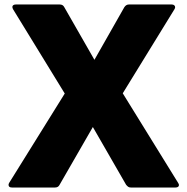

<svg xmlns="http://www.w3.org/2000/svg" viewBox="-20 -792 833 854"><path d="M18 30Q18 26 21 21L268 -376L38 -751Q35 -757 35 -761Q35 -766 39 -769Q43 -772 50 -772H246Q260 -772 266 -760L400 -526L533 -760Q541 -772 553 -772H744Q751 -772 755 -768.5Q759 -765 759 -760Q759 -756 756 -751L526 -377L772 21Q776 27 776 31Q776 36 772 39Q768 42 761 42H562Q555 42 550.5 39Q546 36 541 30L393 -227L245 30Q239 42 225 42H33Q18 42 18 30Z"/></svg>

Font: LINE Seed JP_TTF ExtraBold
Style: Regular
Weight: 800
Designer: LY Corporation & Fontrix & Fontworks
Version: Version 1.015